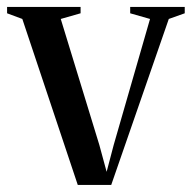

<svg xmlns="http://www.w3.org/2000/svg" viewBox="-33 -522 542 542"><path d="M186.5 0 30 -468.5 -13 -484.5V-502.5H194.5V-484.5L138.5 -468.5L247.5 -112.5L268 -37L288 -113L390.5 -468.5L334.5 -484.5V-502.5H488.5V-484.5L443.5 -468.5L281 0Z"/></svg>

Font: Merriweather 144pt
Style: Regular
Weight: 400
Version: Version 2.100